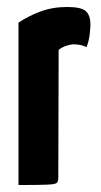

<svg xmlns="http://www.w3.org/2000/svg" viewBox="-20 -530 289 550"><path d="M33 0V-465Q59 -483 94.5 -496.5Q130 -510 172 -510Q213 -510 226 -498Q239 -486 239 -460Q239 -450 237 -432Q235 -414 228 -395Q218 -400 208.5 -401.5Q199 -403 191 -403Q182 -403 170 -399Q158 -395 148 -387L147 -20Q147 -10 142.5 -6Q138 -2 114 -1Q90 0 33 0Z"/></svg>

Font: Yanone Kaffeesatz ExtraLight
Style: Bold
Weight: 700
Version: Version 2.003